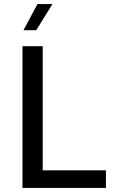

<svg xmlns="http://www.w3.org/2000/svg" viewBox="-20 -928 568 948"><path d="M91 0H503V-87H191V-700H91ZM96 -779H159L239 -908H165Z"/></svg>

Font: Chess Sans Medium
Style: Regular
Weight: 500
Designer: Wolf Bōese
Foundry: Wolf Bōese
Version: Version 7.223;Glyphs 3.3 (3306)